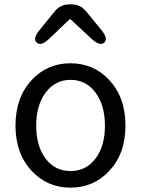

<svg xmlns="http://www.w3.org/2000/svg" viewBox="-20 -847 646 880"><path d="M127 -62Q51 -141 51 -271.5Q51 -402 127 -482Q198 -557 303 -557Q408 -557 479 -482Q555 -402 555 -271.5Q555 -141 479 -62Q408 13 303 13Q198 13 127 -62ZM189 -120Q232 -63 303 -63Q374 -63 417.5 -120Q461 -177 461 -271Q461 -365 417.5 -423Q374 -481 303.5 -481Q233 -481 189.5 -423Q146 -365 146 -271Q146 -177 189 -120ZM205 -669Q168 -634 148 -652Q129 -670 161 -709L231 -795Q257 -827 298 -827H307Q348 -827 374 -796L445 -709Q477 -670 458 -652Q439 -634 401 -668L305 -757Q301 -761 297 -757Z"/></svg>

Font: Resource Han Rounded HK
Style: Regular
Weight: 400
Designer: Cyano Hao (round all glyphs); Ryoko NISHIZUKA  (kana, bopomofo & ideographs); Paul D. Hunt (Latin, Greek & Cyrillic); Sa
Foundry: Cyano Hao
Version: 0.990